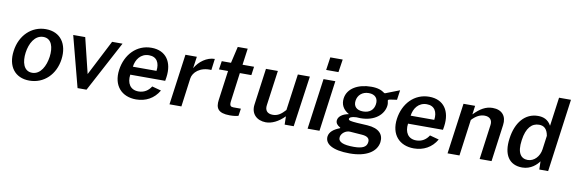

<svg xmlns="http://www.w3.org/2000/svg" viewBox="-60 -1246 5736 1921"><g transform="rotate(10 2808.0 -285.5)"><path d="M245 10C394 10 505 -100 526 -256C547 -413 470 -526 320 -526C175 -526 61 -416 40 -255C18 -99 97 10 245 10ZM259 -72C171 -72 148 -166 161 -260C174 -354 222 -445 309 -445C395 -445 418 -355 405 -260C392 -166 345 -72 259 -72Z M1100 -516H994L809 -156L721 -516H599L734 0H825Z M1230 -224H1585L1591 -262C1613 -417 1542 -526 1393 -526C1243 -526 1134 -411 1112 -252C1090 -90 1182 10 1329 10C1426 10 1510 -34 1560 -121L1467 -146C1439 -101 1396 -73 1339 -73C1256 -73 1218 -136 1230 -224ZM1242 -307C1251 -380 1297 -448 1382 -448C1462 -448 1493 -388 1482 -307Z M1668 0H1789L1828 -292C1837 -353 1905 -419 2021 -411L2036 -526C1956 -526 1879 -469 1838 -397L1855 -516H1739Z M2424 -430 2436 -517H2319L2342 -684H2241L2202 -516H2108L2095 -430H2187L2146 -130C2134 -46 2160 4 2281 4C2320 4 2355 -1 2368 -7L2379 -81H2303C2276 -81 2262 -91 2268 -137L2307 -430Z M2647 10C2707 10 2773 -20 2836 -84L2838 0H2930L3003 -517H2881L2830 -147C2789 -102 2755 -76 2703 -76C2645 -76 2621 -110 2629 -162L2678 -517H2557L2506 -145C2493 -50 2556 9 2647 10Z M3297 -742H3171L3152 -611H3277ZM3262 -516H3142L3071 0H3192Z M3528 171C3698 171 3798 105 3812 7C3822 -71 3776 -129 3655 -137C3610 -140 3572 -142 3549 -143C3486 -148 3460 -151 3461 -169C3463 -182 3481 -195 3532 -197C3543 -196 3563 -195 3573 -195C3721 -195 3805 -275 3817 -362C3820 -383 3816 -400 3814 -409C3810 -421 3813 -426 3833 -430L3902 -440L3916 -539C3880 -526 3832 -506 3795 -492C3787 -488 3769 -481 3765 -484C3733 -508 3695 -524 3627 -524C3495 -524 3388 -466 3374 -362C3366 -302 3389 -250 3453 -215C3386 -203 3350 -171 3345 -136C3341 -106 3359 -85 3386 -70C3394 -66 3394 -62 3385 -59C3327 -36 3288 -5 3281 40C3271 118 3353 171 3528 171ZM3587 -266C3521 -266 3487 -302 3495 -359C3503 -417 3548 -457 3613 -457C3678 -457 3711 -418 3702 -359C3694 -301 3653 -266 3587 -266ZM3558 99C3449 99 3395 77 3402 26C3408 -13 3451 -46 3494 -44L3617 -35C3675 -31 3698 -8 3692 29C3687 76 3647 99 3558 99Z M4052 -224H4407L4413 -262C4435 -417 4364 -526 4215 -526C4065 -526 3956 -411 3934 -252C3912 -90 4004 10 4151 10C4248 10 4332 -34 4382 -121L4289 -146C4261 -101 4218 -73 4161 -73C4078 -73 4040 -136 4052 -224ZM4064 -307C4073 -380 4119 -448 4204 -448C4284 -448 4315 -388 4304 -307Z M4493 0H4614L4664 -369C4704 -412 4746 -436 4793 -436C4846 -436 4874 -405 4867 -354L4819 0H4940L4991 -375C5004 -466 4955 -526 4860 -526C4790 -526 4733 -492 4670 -427L4682 -516H4564Z M5252 10C5341 10 5398 -48 5423 -83L5425 0H5515L5616 -742H5495L5455 -450C5423 -508 5375 -526 5321 -526C5189 -526 5100 -420 5078 -255C5054 -87 5120 10 5252 10ZM5294 -74C5226 -74 5182 -125 5201 -258C5218 -388 5274 -441 5346 -441C5395 -441 5429 -415 5441 -345L5422 -205C5412 -131 5358 -74 5294 -74Z"/></g></svg>

Font: United Sans SemiBold
Style: Italic
Weight: 600
Italic angle: -8°
Designer: Pablo Impallari, Rodrigo Fuenzalida (Modified by Dan O. Williams)
Version: Version 1.000;PS 001.000;hotconv 1.0.88;makeotf.lib2.5.64775